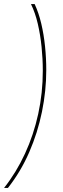

<svg xmlns="http://www.w3.org/2000/svg" viewBox="-29 -717 307 942"><path d="M-9 205Q51 129 93.5 37Q136 -55 158.5 -158Q181 -261 181 -370Q181 -428 175 -487Q169 -546 156.5 -600Q144 -654 123 -697H141Q161 -654 173.5 -601Q186 -548 192 -489.5Q198 -431 198 -373Q198 -272 177 -169Q156 -66 114.5 29.5Q73 125 10 205Z"/></svg>

Font: Hanken Grotesk Thin
Style: Italic
Weight: 250
Italic angle: -8°
Designer: Alfredo Marco Pradil
Foundry: Hanken Design Co.
Version: Version 3.013